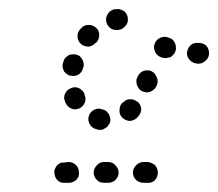

<svg xmlns="http://www.w3.org/2000/svg" viewBox="-20 -545 473 416"><path d="M145 -155Q152 -162 151 -171Q151 -181 145 -187Q138 -194 129 -194L120 -193Q115 -193 111 -192Q107 -190 104 -187Q101 -184 99 -179Q97 -175 98 -171Q98 -162 104 -155Q111 -148 120 -149H129Q138 -149 145 -155ZM316 -155Q322 -162 322 -171Q322 -180 316 -187Q309 -193 300 -194H291Q282 -194 275 -187Q268 -180 268 -171Q268 -162 275 -155Q282 -149 291 -149H300Q309 -148 316 -155ZM230 -155Q237 -162 237 -171Q237 -180 230 -187Q224 -194 214 -194H205Q196 -194 190 -187Q183 -180 183 -171Q183 -162 190 -155Q196 -149 205 -149H214Q224 -149 230 -155ZM201 -264Q205 -265 209 -268Q213 -270 215 -274Q218 -278 219 -282Q220 -291 215 -299Q210 -307 201 -308Q200 -309 199 -309Q190 -311 182 -306Q174 -301 172 -292Q170 -283 175 -275Q180 -267 189 -265Q191 -265 192 -264Q197 -263 201 -264ZM286 -307Q286 -316 280 -323Q276 -326 272 -328Q268 -330 264 -330Q259 -330 255 -329Q251 -327 248 -324Q247 -323 246 -323Q239 -317 239 -307Q238 -298 244 -291Q251 -284 260 -283Q269 -283 276 -289Q277 -290 278 -291Q285 -298 286 -307ZM127 -315Q130 -312 134 -310Q138 -308 143 -308Q147 -309 152 -310Q160 -314 164 -323Q167 -331 163 -340Q163 -341 163 -342Q161 -346 158 -349Q155 -352 151 -354Q147 -356 142 -356Q138 -356 134 -354Q125 -351 121 -342Q117 -334 121 -325Q121 -324 122 -322Q124 -318 127 -315ZM318 -381Q314 -389 305 -392Q296 -394 288 -390Q280 -385 277 -376L276 -374Q274 -365 279 -356Q283 -348 292 -346Q301 -343 309 -348Q317 -352 320 -361L321 -364Q323 -373 318 -381ZM116 -398Q117 -394 119 -390Q122 -386 126 -384Q129 -381 134 -381Q143 -379 151 -384Q158 -389 160 -398Q160 -399 161 -400Q162 -405 161 -409Q160 -413 158 -417Q155 -421 152 -424Q148 -426 144 -427Q139 -428 135 -427Q130 -427 127 -424Q123 -422 120 -418Q118 -414 117 -410Q116 -409 116 -407Q115 -403 116 -398ZM426 -414Q433 -420 433 -430Q433 -439 427 -446Q420 -452 411 -452H408Q399 -453 392 -446Q386 -440 385 -430Q385 -421 392 -414Q398 -408 408 -407H410Q419 -407 426 -414ZM340 -419Q345 -420 349 -421Q353 -423 356 -427Q359 -430 360 -434Q362 -439 361 -443Q361 -448 359 -452Q357 -456 354 -459Q351 -462 346 -463L344 -464Q335 -467 327 -463Q318 -459 315 -450Q312 -441 316 -433Q320 -424 329 -421L332 -420Q336 -419 340 -419ZM149 -474Q148 -470 148 -466Q148 -461 150 -457Q152 -453 155 -450Q162 -444 172 -444Q181 -445 187 -452Q188 -452 189 -453Q195 -460 195 -469Q195 -479 188 -485Q181 -491 172 -491Q162 -491 156 -484Q155 -483 154 -482Q151 -479 149 -474ZM221 -522Q217 -520 215 -517Q212 -513 211 -509Q209 -505 210 -500Q211 -491 218 -485Q225 -479 235 -480Q235 -480 236 -480Q245 -481 251 -488Q258 -495 257 -504Q257 -509 255 -513Q253 -517 250 -520Q246 -523 242 -524Q238 -526 233 -525Q232 -525 230 -525Q225 -525 221 -522Z"/></svg>

Font: FRB American Cursive Guidelines Dotted Extrabold
Style: Bold Italic
Weight: 800
Italic angle: -25°
Version: Version 2.0;Modular Font Editor K font №1